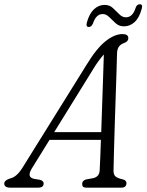

<svg xmlns="http://www.w3.org/2000/svg" viewBox="-58 -862 673 882"><path d="M87.5 -87Q64 -48 98 -40.5L125.5 -36Q143 -31 142.5 -19Q142.5 0 117.5 0H-11Q-38.5 0 -38.5 -19Q-38 -34 -11 -42.5Q18.5 -48.5 45.5 -92L340 -565Q386 -640.5 427.2 -673Q468.5 -705.5 504.5 -705.5Q531.5 -705.5 531.5 -686.5Q531.5 -671.5 512.5 -664.5Q497 -659.5 488.5 -648Q480 -636.5 479.5 -614Q478.5 -573.5 476.8 -517.8Q475 -462 472.8 -400Q470.5 -338 468.8 -277Q467 -216 465.5 -164Q464 -112 463.5 -77.5Q463.5 -60 472.2 -51.8Q481 -43.5 508 -37.5Q523 -33 523 -20Q522 0 499.5 0H337.5Q318.5 0 319.5 -18Q319.5 -31.5 336.5 -37.5L372 -44Q399.5 -51.5 400 -81.5Q401.5 -107 402.8 -142.5Q404 -178 405.5 -219.5H169.5ZM368 -541 191 -255H407Q409 -314.5 411.2 -378.8Q413.5 -443 415.5 -503.5Q417.5 -564 419 -612Q407.5 -599 394.2 -581Q381 -563 368 -541ZM511.5 -741Q489 -741 473.2 -755.2Q457.5 -769.5 443.8 -783.5Q430 -797.5 414 -797.5Q383 -797.5 369 -754Q362 -738 350 -738Q335.5 -738 341 -758.5Q352 -799 373.5 -819.2Q395 -839.5 422.5 -839.5Q445 -839.5 460.5 -825.2Q476 -811 489.8 -796.8Q503.5 -782.5 520.5 -782.5Q551.5 -782.5 565 -826Q570.5 -842.5 584.5 -842.5Q599 -842.5 593 -821.5Q582 -780.5 560.5 -760.8Q539 -741 511.5 -741Z"/></svg>

Font: Fraunces 144pt S100 Light
Style: Italic
Weight: 300
Italic angle: -16°
Version: Version 1.000; ttfautohint (v1.8.3)